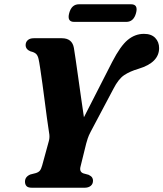

<svg xmlns="http://www.w3.org/2000/svg" viewBox="-20 -879 765 899"><path d="M415.5 -33.5Q415.5 -17.5 404.8 -8.8Q394 0 376.5 0H129.5Q111 0 104 -7.8Q97 -15.5 97 -28.5Q97 -51.5 122 -62L147.5 -68.5Q160.5 -72.5 166.8 -80.2Q173 -88 177.5 -104.5L208 -216Q213 -232.5 211 -249.5Q209 -266.5 206 -283.5Q204 -296 199.5 -328.5Q195 -361 189.8 -402.5Q184.5 -444 178.8 -485.5Q173 -527 168.2 -559Q163.5 -591 160.5 -603Q157 -619 148.8 -626.8Q140.5 -634.5 123 -638.5Q100.5 -647.5 100 -667.5Q100 -682 110 -691Q120 -700 138 -700H269.5Q318 -700 326 -654.5Q328.5 -639.5 334 -602.2Q339.5 -565 346.2 -516.8Q353 -468.5 360 -419Q367 -369.5 373 -330L505.5 -589.5Q544 -664 578.2 -692.2Q612.5 -720.5 654 -720.5Q688.5 -720.5 706.8 -701.5Q725 -682.5 725 -654Q725 -586 629 -557Q588 -545 561.2 -527Q534.5 -509 511 -463L404.5 -262Q395 -244 390.8 -230.8Q386.5 -217.5 383.5 -206.5L357 -99Q350.5 -74 371 -67L395 -60.5Q407 -54.5 411.2 -48Q415.5 -41.5 415.5 -33.5ZM304 -817.5Q315 -859 350 -859H593.5Q628 -859 617 -818Q606 -776.5 571 -776.5H327.5Q293 -776.5 304 -817.5Z"/></svg>

Font: Fraunces 72pt S050
Style: Bold Italic
Weight: 700
Italic angle: -16°
Version: Version 1.000; ttfautohint (v1.8.3)